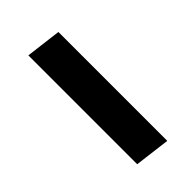

<svg xmlns="http://www.w3.org/2000/svg" viewBox="3 -511 397 397"><g transform="rotate(45 202.0 -312.0)"><path d="M371.1 -350.6H52.7L43 -272.5H361.3Z"/></g></svg>

Font: Guggenheim Sans Display
Style: Italic
Weight: 400
Italic angle: -7°
Designer: Modified by Tom Baber under direction of Pentagram Design 2023
Foundry: rsms
Version: Version 1.001;Glyphs 3.1.2 (3151)